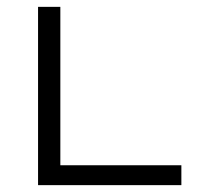

<svg xmlns="http://www.w3.org/2000/svg" viewBox="-20 -540 640 560"><path d="M91 0V-520H156V-58H509V0Z"/></svg>

Font: Iosevka Light Extended
Style: Regular
Weight: 300
Width: 7
Monospace: yes
Designer: Belleve Invis
Foundry: Belleve Invis
Version: Version 32.5.0; ttfautohint (v1.8.4)